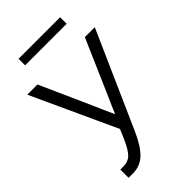

<svg xmlns="http://www.w3.org/2000/svg" viewBox="-279 -996 1094 1094"><g transform="rotate(-45 268.0 -449.5)"><path d="M105.5 -858.4V-911.1H440.4V-858.4ZM-3.9 -731.4H78.1L215.8 -423.8Q221.7 -410.2 240.7 -367.2Q259.8 -324.2 270.5 -300.8H272.5Q280.3 -321.3 324.2 -419.9L460 -731.4H540L282.2 -150.4Q245.1 -66.4 204.1 -27.3Q163.1 11.7 104.5 11.7H69.3V-54.7H91.8Q132.8 -54.7 156.7 -78.6Q180.7 -102.5 209 -167L231.4 -219.7Z"/></g></svg>

Font: Gothic A1
Style: Regular
Weight: 400
Designer: HanYang I&C Co.,Ltd.
Foundry: HanYang I&C Co.,Ltd.
Version: Version 2.50